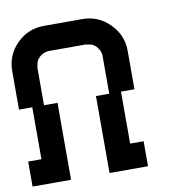

<svg xmlns="http://www.w3.org/2000/svg" viewBox="-76 -743 819 819"><g transform="rotate(-10 333.5 -333.5)"><path d="M333.3 0V-333.3H390.8V-500Q389.2 -521.7 373.3 -538.8Q357.5 -555.8 333.3 -555.8V-557.5H166.7Q144.2 -555.8 127.1 -540Q110 -524.2 110 -500H108.3V-333.3H166.7V0H0V-108.3H57.5V-333.3H0V-500Q0 -569.2 48.8 -617.9Q97.5 -666.7 166.7 -666.7H333.3Q401.7 -666.7 450.8 -617.5Q500 -568.3 500 -500V-333.3H441.7V-108.3H500V0Z"/></g></svg>

Font: 0xA000-Squareish-Mono
Style: Squareish-Mono-Bold
Weight: 700
Version: Version 0.1